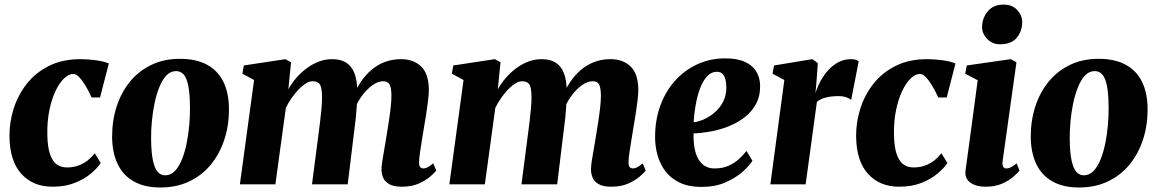

<svg xmlns="http://www.w3.org/2000/svg" viewBox="-20 -818 5142 852"><path d="M213 10.5Q126.5 10.5 74.8 -46.5Q23 -103.5 22 -213.5Q21.5 -275 40.5 -335.5Q59.5 -396 98.5 -445.8Q137.5 -495.5 197.2 -525.5Q257 -555.5 337 -555.5Q366.5 -555.5 402.5 -551Q438.5 -546.5 463 -536.5L424 -385.5H386.5Q375 -411 361 -435Q347 -459 332.5 -474.5Q318 -490 305.5 -490Q285.5 -490 264.8 -470.5Q244 -451 226.8 -415Q209.5 -379 199.2 -329.5Q189 -280 190 -220Q191 -167 201.5 -135.2Q212 -103.5 230.8 -89.2Q249.5 -75 277 -75Q306.5 -75 329.8 -84Q353 -93 370.5 -107.2Q388 -121.5 400.5 -138L427 -94.5Q413 -73 384.2 -48.5Q355.5 -24 312.8 -6.8Q270 10.5 213 10.5Z M779 -557Q850 -557 898 -531.2Q946 -505.5 970.8 -456Q995.5 -406.5 996 -335.5Q996.5 -264 976.2 -200.8Q956 -137.5 917 -89.2Q878 -41 821 -13.5Q764 14 691.5 14Q622.5 14 575 -12.2Q527.5 -38.5 503 -88.2Q478.5 -138 477.5 -208Q477 -281 497.2 -344.2Q517.5 -407.5 556.5 -455.2Q595.5 -503 651.5 -530Q707.5 -557 779 -557ZM761.5 -502.5Q736.5 -502.5 718.2 -483Q700 -463.5 687 -431.2Q674 -399 665.8 -359.5Q657.5 -320 653.8 -278.8Q650 -237.5 650.5 -201Q651 -142 658.5 -106.5Q666 -71 679.8 -55.5Q693.5 -40 712.5 -40Q737.5 -40 756 -59.2Q774.5 -78.5 787.5 -111Q800.5 -143.5 808.5 -183.5Q816.5 -223.5 820 -264.8Q823.5 -306 823 -343.5Q822.5 -404 815.2 -438.8Q808 -473.5 794.5 -488Q781 -502.5 761.5 -502.5Z M1271.5 -541.5 1259.5 -421.5Q1273.5 -447.5 1294.2 -471.5Q1315 -495.5 1340.2 -514.5Q1365.5 -533.5 1394.2 -544.5Q1423 -555.5 1453.5 -555.5Q1490.5 -555.5 1515 -540.8Q1539.5 -526 1552.2 -494.8Q1565 -463.5 1565.5 -414Q1565.5 -406 1565.2 -396.2Q1565 -386.5 1564 -376Q1563 -365.5 1561.5 -356L1541.5 -374.5Q1557 -418 1579 -451.5Q1601 -485 1628.8 -508.2Q1656.5 -531.5 1689.2 -543.5Q1722 -555.5 1759.5 -555.5Q1815 -555.5 1849 -522.8Q1883 -490 1883 -417.5Q1883 -399.5 1879.2 -369.5Q1875.5 -339.5 1870.5 -306.8Q1865.5 -274 1860.5 -247Q1856.5 -222 1852 -194.5Q1847.5 -167 1843.8 -141.8Q1840 -116.5 1839.5 -98.5Q1839.5 -80.5 1845.5 -75.5Q1851.5 -70.5 1858.5 -70.5Q1867 -70.5 1876.8 -75.2Q1886.5 -80 1902.5 -93L1916 -61Q1909 -52 1889.8 -35Q1870.5 -18 1839 -3.8Q1807.5 10.5 1763 10.5Q1727 10.5 1707.2 -0.8Q1687.5 -12 1680.2 -29.5Q1673 -47 1673 -66.5Q1673 -80.5 1676.8 -105.5Q1680.5 -130.5 1686 -159.8Q1691.5 -189 1695.5 -216.5Q1700 -244.5 1705 -276.5Q1710 -308.5 1713.5 -339.2Q1717 -370 1717 -394.5Q1716.5 -431 1708.2 -444.2Q1700 -457.5 1680.5 -457.5Q1662 -457.5 1642 -445.8Q1622 -434 1602.5 -412.8Q1583 -391.5 1567.2 -362.8Q1551.5 -334 1541.5 -300L1565 -390.5Q1564.5 -368.5 1563 -344.2Q1561.5 -320 1559 -295.5Q1556.5 -271 1553 -247L1523 0H1364.5L1392.5 -216Q1396.5 -245 1400.2 -276.5Q1404 -308 1406.8 -338.2Q1409.5 -368.5 1409 -392.5Q1408 -432.5 1398.5 -445Q1389 -457.5 1367 -457.5Q1353 -457.5 1337.2 -447.8Q1321.5 -438 1305.2 -421.2Q1289 -404.5 1274.2 -383.2Q1259.5 -362 1248.5 -339.5L1202 0H1044.5L1107.5 -463L1055.5 -491L1062 -527.5L1246.5 -555.5Z M2201 -541.5 2189 -421.5Q2203 -447.5 2223.8 -471.5Q2244.5 -495.5 2269.8 -514.5Q2295 -533.5 2323.8 -544.5Q2352.5 -555.5 2383 -555.5Q2420 -555.5 2444.5 -540.8Q2469 -526 2481.8 -494.8Q2494.5 -463.5 2495 -414Q2495 -406 2494.8 -396.2Q2494.5 -386.5 2493.5 -376Q2492.5 -365.5 2491 -356L2471 -374.5Q2486.5 -418 2508.5 -451.5Q2530.5 -485 2558.2 -508.2Q2586 -531.5 2618.8 -543.5Q2651.5 -555.5 2689 -555.5Q2744.5 -555.5 2778.5 -522.8Q2812.5 -490 2812.5 -417.5Q2812.5 -399.5 2808.8 -369.5Q2805 -339.5 2800 -306.8Q2795 -274 2790 -247Q2786 -222 2781.5 -194.5Q2777 -167 2773.2 -141.8Q2769.5 -116.5 2769 -98.5Q2769 -80.5 2775 -75.5Q2781 -70.5 2788 -70.5Q2796.5 -70.5 2806.2 -75.2Q2816 -80 2832 -93L2845.5 -61Q2838.5 -52 2819.2 -35Q2800 -18 2768.5 -3.8Q2737 10.5 2692.5 10.5Q2656.5 10.5 2636.8 -0.8Q2617 -12 2609.8 -29.5Q2602.5 -47 2602.5 -66.5Q2602.5 -80.5 2606.2 -105.5Q2610 -130.5 2615.5 -159.8Q2621 -189 2625 -216.5Q2629.5 -244.5 2634.5 -276.5Q2639.5 -308.5 2643 -339.2Q2646.5 -370 2646.5 -394.5Q2646 -431 2637.8 -444.2Q2629.5 -457.5 2610 -457.5Q2591.5 -457.5 2571.5 -445.8Q2551.5 -434 2532 -412.8Q2512.5 -391.5 2496.8 -362.8Q2481 -334 2471 -300L2494.5 -390.5Q2494 -368.5 2492.5 -344.2Q2491 -320 2488.5 -295.5Q2486 -271 2482.5 -247L2452.5 0H2294L2322 -216Q2326 -245 2329.8 -276.5Q2333.5 -308 2336.2 -338.2Q2339 -368.5 2338.5 -392.5Q2337.5 -432.5 2328 -445Q2318.5 -457.5 2296.5 -457.5Q2282.5 -457.5 2266.8 -447.8Q2251 -438 2234.8 -421.2Q2218.5 -404.5 2203.8 -383.2Q2189 -362 2178 -339.5L2131.5 0H1974L2037 -463L1985 -491L1991.5 -527.5L2176 -555.5Z M3319 -104.5Q3306 -83.5 3275.8 -56.2Q3245.5 -29 3199.5 -8.8Q3153.5 11.5 3092.5 11.5Q3036.5 11.5 2997.2 -7Q2958 -25.5 2933.8 -57Q2909.5 -88.5 2898.2 -127.8Q2887 -167 2887 -207.5Q2886.5 -284 2909.8 -348.2Q2933 -412.5 2975.2 -459.5Q3017.5 -506.5 3074.5 -532.8Q3131.5 -559 3198 -559Q3252 -559 3286 -543.2Q3320 -527.5 3336 -500.8Q3352 -474 3353 -440.5Q3354 -392.5 3335 -357.2Q3316 -322 3283.8 -297.2Q3251.5 -272.5 3212 -257Q3172.5 -241.5 3132.2 -234.2Q3092 -227 3057.5 -226Q3057 -189 3062.2 -160.2Q3067.5 -131.5 3079.2 -111.5Q3091 -91.5 3108.8 -81Q3126.5 -70.5 3150.5 -70.5Q3187 -70.5 3213.8 -82.8Q3240.5 -95 3259.8 -113Q3279 -131 3292.5 -148ZM3162.5 -499.5Q3135.5 -499.5 3116.5 -478Q3097.5 -456.5 3085.2 -422.2Q3073 -388 3066.5 -349.2Q3060 -310.5 3058 -275.5Q3074.5 -277 3094.2 -284.5Q3114 -292 3133.5 -305.2Q3153 -318.5 3169.2 -337.2Q3185.5 -356 3194.8 -380.2Q3204 -404.5 3203 -434Q3202 -468 3191.5 -483.8Q3181 -499.5 3162.5 -499.5Z M3398.5 0 3460.5 -463 3408 -491 3415 -527.5 3584.5 -555.5 3609 -538 3602.5 -447 3598.5 -405Q3607.5 -433 3622.2 -460Q3637 -487 3657 -508.5Q3677 -530 3702 -542.8Q3727 -555.5 3756.5 -555.5Q3770 -555.5 3778.5 -552.2Q3787 -549 3790.5 -546L3757 -374.5Q3754 -378.5 3738.8 -385Q3723.5 -391.5 3700.5 -391.5Q3685.5 -391.5 3671.5 -390Q3657.5 -388.5 3645.2 -385.5Q3633 -382.5 3622.8 -377.5Q3612.5 -372.5 3605 -366L3555 0Z M3970 10.5Q3883.5 10.5 3831.8 -46.5Q3780 -103.5 3779 -213.5Q3778.5 -275 3797.5 -335.5Q3816.5 -396 3855.5 -445.8Q3894.5 -495.5 3954.2 -525.5Q4014 -555.5 4094 -555.5Q4123.5 -555.5 4159.5 -551Q4195.5 -546.5 4220 -536.5L4181 -385.5H4143.5Q4132 -411 4118 -435Q4104 -459 4089.5 -474.5Q4075 -490 4062.5 -490Q4042.5 -490 4021.8 -470.5Q4001 -451 3983.8 -415Q3966.5 -379 3956.2 -329.5Q3946 -280 3947 -220Q3948 -167 3958.5 -135.2Q3969 -103.5 3987.8 -89.2Q4006.5 -75 4034 -75Q4063.5 -75 4086.8 -84Q4110 -93 4127.5 -107.2Q4145 -121.5 4157.5 -138L4184 -94.5Q4170 -73 4141.2 -48.5Q4112.5 -24 4069.8 -6.8Q4027 10.5 3970 10.5Z M4354 10.5Q4324 10.5 4302.8 1.8Q4281.5 -7 4271.5 -22.8Q4261.5 -38.5 4264.5 -60Q4266.5 -79 4270.8 -107.8Q4275 -136.5 4280 -174.5Q4285 -212.5 4291.2 -257.8Q4297.5 -303 4304.2 -354.5Q4311 -406 4318.5 -462L4263 -491L4270 -527.5L4465.5 -555.5L4490.5 -541.5L4429.5 -106Q4427 -88 4431.2 -79.2Q4435.5 -70.5 4446 -70.5Q4455.5 -70.5 4465.5 -75.5Q4475.5 -80.5 4491.5 -93L4504 -61Q4496 -50.5 4476.8 -33.8Q4457.5 -17 4427 -3.2Q4396.5 10.5 4354 10.5ZM4417 -621.5Q4383 -621.5 4359.8 -646.2Q4336.5 -671 4338 -701.5Q4340 -741 4364.5 -769.2Q4389 -797.5 4433 -797.5Q4473 -797.5 4494.8 -772.8Q4516.5 -748 4516 -719Q4515.5 -679.5 4491.8 -650.5Q4468 -621.5 4417 -621.5Z M4855.5 -557Q4926.5 -557 4974.5 -531.2Q5022.5 -505.5 5047.2 -456Q5072 -406.5 5072.5 -335.5Q5073 -264 5052.8 -200.8Q5032.5 -137.5 4993.5 -89.2Q4954.5 -41 4897.5 -13.5Q4840.5 14 4768 14Q4699 14 4651.5 -12.2Q4604 -38.5 4579.5 -88.2Q4555 -138 4554 -208Q4553.5 -281 4573.8 -344.2Q4594 -407.5 4633 -455.2Q4672 -503 4728 -530Q4784 -557 4855.5 -557ZM4838 -502.5Q4813 -502.5 4794.8 -483Q4776.5 -463.5 4763.5 -431.2Q4750.5 -399 4742.2 -359.5Q4734 -320 4730.2 -278.8Q4726.5 -237.5 4727 -201Q4727.5 -142 4735 -106.5Q4742.5 -71 4756.2 -55.5Q4770 -40 4789 -40Q4814 -40 4832.5 -59.2Q4851 -78.5 4864 -111Q4877 -143.5 4885 -183.5Q4893 -223.5 4896.5 -264.8Q4900 -306 4899.5 -343.5Q4899 -404 4891.8 -438.8Q4884.5 -473.5 4871 -488Q4857.5 -502.5 4838 -502.5Z"/></svg>

Font: Merriweather 48pt Black
Style: Italic
Weight: 900
Italic angle: -7.8°
Version: Version 2.101